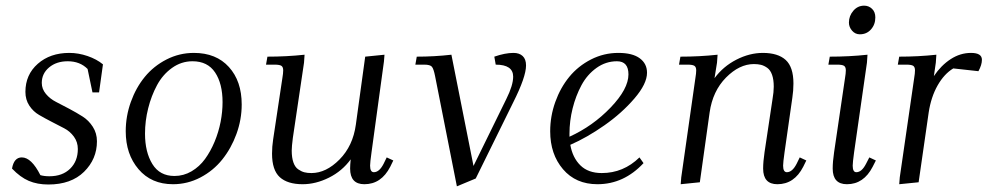

<svg xmlns="http://www.w3.org/2000/svg" viewBox="-20 -637 3452 671"><path d="M22 -47.9Q28.8 -86.9 56.2 -86.9Q89.8 -86.9 121.1 -24.9Q134.3 -21 152.8 -21Q198.2 -21 225.1 -47.4Q252 -73.7 252 -116.2Q252 -140.6 238.3 -159.4Q224.6 -178.2 204.3 -188.7Q184.1 -199.2 160.4 -211.4Q136.7 -223.6 116.5 -235.4Q96.2 -247.1 82.5 -267.8Q68.8 -288.6 68.8 -315.9Q68.8 -376 112.1 -414.1Q155.3 -452.1 222.2 -452.1Q253.9 -452.1 285.9 -441.2Q317.9 -430.2 339.8 -412.1L326.2 -314H303.2L286.1 -396Q259.3 -422.9 216.8 -422.9Q177.2 -422.9 151.6 -401.4Q126 -379.9 126 -347.2Q126 -326.2 140.4 -308.8Q154.8 -291.5 176 -280.8Q197.3 -270 222.4 -256.6Q247.6 -243.2 268.8 -229.7Q290 -216.3 304.4 -193.8Q318.8 -171.4 318.8 -143.1Q318.8 -81.1 273.7 -36.6Q228.5 7.8 148.9 7.8Q110.4 7.8 80.6 -4.9Q50.8 -17.6 22 -47.9Z M419.4 -178.2Q419.4 -231 437.3 -280.8Q455.1 -330.6 486.1 -368.4Q517.1 -406.2 562 -429.2Q606.9 -452.1 657.7 -452.1Q735.4 -452.1 780 -402.8Q824.7 -353.5 824.7 -272Q824.7 -219.2 806.4 -168.9Q788.1 -118.7 756.8 -79.6Q725.6 -40.5 680.4 -16.8Q635.3 6.8 584.5 6.8Q508.8 6.8 464.1 -45.7Q419.4 -98.1 419.4 -178.2ZM486.8 -169.9Q486.8 -105.5 512.5 -63.7Q538.1 -22 589.8 -22Q621.6 -22 649.4 -38.3Q677.2 -54.7 696.5 -81.3Q715.8 -107.9 730 -141.8Q744.1 -175.8 751 -211.2Q757.8 -246.6 757.8 -279.8Q757.8 -344.7 731.7 -383.8Q705.6 -422.9 652.8 -422.9Q613.8 -422.9 581.3 -399.7Q548.8 -376.5 528.8 -339.4Q508.8 -302.2 497.8 -258.3Q486.8 -214.4 486.8 -169.9Z M909.7 -411.1 914.6 -439Q981.4 -439 1044.4 -445.8L1042.5 -418L1003.4 -154.8Q999.5 -124.5 999.5 -110.8Q999.5 -85.9 1005.4 -69.3Q1011.2 -52.7 1022.2 -45.2Q1033.2 -37.6 1043.7 -34.9Q1054.2 -32.2 1068.4 -32.2Q1119.6 -32.2 1166.5 -79.6Q1213.4 -127 1223.6 -201.2L1256.3 -439L1323.7 -445.8L1321.8 -421.9L1278.3 -104Q1273.4 -68.8 1273.4 -58.1Q1273.4 -35.2 1286.6 -35.2Q1305.7 -35.2 1320.8 -64.9L1331.5 -86.9L1354.5 -76.2L1343.8 -54.2Q1312.5 6.8 1253.4 6.8Q1203.6 6.8 1203.6 -47.9Q1203.6 -60.5 1205.6 -80.1Q1175.8 -39.1 1129.6 -16.1Q1083.5 6.8 1037.6 6.8Q984.9 6.8 957.8 -17.8Q930.7 -42.5 930.7 -100.1Q930.7 -124.5 934.6 -149.9L966.8 -363.8Q969.7 -380.9 969.7 -391.1Q969.7 -402.8 963.4 -407Q957 -411.1 939.5 -411.1Z M1431.6 -411.1 1436.5 -439Q1497.6 -439 1557.6 -445.8L1634.8 -57.1L1749.5 -291Q1773.4 -338.9 1773.4 -369.1Q1773.4 -411.1 1712.4 -411.1L1707.5 -439Q1745.1 -452.1 1774.4 -452.1Q1794.9 -452.1 1806.6 -441.2Q1818.4 -430.2 1818.4 -408.2Q1818.4 -368.2 1773.4 -278.8L1642.6 -13.2L1576.7 14.2L1500.5 -371.1Q1495.6 -396 1489.5 -403.6Q1483.4 -411.1 1462.4 -411.1Z M1902.8 -178.2Q1902.8 -231 1920.7 -280.8Q1938.5 -330.6 1969.5 -368.4Q2000.5 -406.2 2045.4 -429.2Q2090.3 -452.1 2141.1 -452.1Q2190.4 -452.1 2215.8 -433.3Q2241.2 -414.6 2241.2 -382.8Q2241.2 -344.2 2197.3 -293Q2153.3 -241.7 2092.3 -199Q2031.2 -156.2 1973.1 -130.9Q1981 -85.9 2008.3 -59.1Q2035.6 -32.2 2083 -32.2Q2158.7 -32.2 2214.8 -86.9L2229 -66.9Q2160.2 6.8 2067.9 6.8Q1992.2 6.8 1947.5 -45.7Q1902.8 -98.1 1902.8 -178.2ZM1970.2 -159.2Q2051.8 -196.3 2114 -261.2Q2176.3 -326.2 2176.3 -377Q2176.3 -422.9 2136.2 -422.9Q2097.2 -422.9 2064.7 -399.7Q2032.2 -376.5 2012.2 -339.4Q1992.2 -302.2 1981.2 -258.3Q1970.2 -214.4 1970.2 -169.9Z M2353 -411.1 2357.9 -439Q2424.8 -439 2487.8 -445.8L2485.8 -418L2477.1 -363.8Q2507.3 -404.8 2553.5 -428.5Q2599.6 -452.1 2646 -452.1Q2698.7 -452.1 2725.8 -427.5Q2752.9 -402.8 2752.9 -345.2Q2752.9 -320.3 2749 -294.9L2721.7 -104Q2716.8 -68.8 2716.8 -58.1Q2716.8 -35.2 2730 -35.2Q2749 -35.2 2764.2 -64.9L2774.9 -86.9L2797.9 -76.2L2787.1 -54.2Q2755.9 6.8 2696.8 6.8Q2647 6.8 2647 -47.9Q2647 -71.8 2651.9 -105L2679.7 -290Q2684.1 -315.4 2684.1 -334Q2684.1 -358.9 2678.2 -375.5Q2672.4 -392.1 2661.4 -399.9Q2650.4 -407.7 2639.6 -410.4Q2628.9 -413.1 2614.7 -413.1Q2564 -413.1 2517.3 -366Q2470.7 -318.8 2460 -244.1L2425.8 0L2358.9 6.8L2360.8 -17.1L2410.2 -363.8Q2413.1 -380.9 2413.1 -391.1Q2413.1 -402.8 2406.7 -407Q2400.4 -411.1 2382.8 -411.1Z M2875 -411.1 2879.9 -439Q2948.7 -439 3011.7 -445.8L3009.8 -418L2964.8 -104Q2960 -68.8 2960 -58.1Q2960 -35.2 2972.7 -35.2Q2991.7 -35.2 3006.8 -64.9L3018.1 -86.9L3041 -76.2L3029.8 -54.2Q2998.5 6.8 2939.9 6.8Q2890.1 6.8 2890.1 -47.9Q2890.1 -71.8 2895 -105L2933.1 -363.8Q2936 -380.9 2936 -391.1Q2936 -402.8 2929.7 -407Q2923.3 -411.1 2905.8 -411.1ZM2946.8 -558.1Q2946.8 -581.5 2962.2 -599.4Q2977.5 -617.2 3000 -617.2Q3016.1 -617.2 3027.6 -606.2Q3039.1 -595.2 3039.1 -576.2Q3039.1 -551.3 3023.9 -534.2Q3008.8 -517.1 2984.9 -517.1Q2968.8 -517.1 2957.8 -529.8Q2946.8 -542.5 2946.8 -558.1Z M3117.7 -411.1 3122.6 -439Q3189.5 -439 3252.4 -445.8L3250.5 -418L3243.7 -371.1Q3269 -408.7 3302.5 -430.4Q3335.9 -452.1 3373.5 -452.1Q3411.6 -452.1 3411.6 -428.2Q3411.6 -410.2 3399.4 -388.2L3311.5 -397.9Q3279.8 -378.9 3256.8 -338.6Q3233.9 -298.3 3225.6 -244.1L3190.4 0L3122.6 6.8L3124.5 -17.1L3174.8 -363.8Q3177.7 -380.9 3177.7 -391.1Q3177.7 -402.8 3171.4 -407Q3165 -411.1 3147.5 -411.1Z"/></svg>

Font: Dihjauti
Style: Italic
Weight: 400
Italic angle: -9°
Designer: T. Christopher White
Version: Version 3.0.0